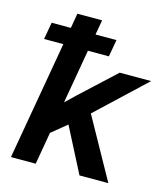

<svg xmlns="http://www.w3.org/2000/svg" viewBox="-112 -838 810 925"><g transform="rotate(15 293.5 -375.0)"><path d="M358.9 -590.8 374 -675.8H269.5L282.7 -750H159.2L146.5 -675.8H50.8L35.6 -590.8H131.8L28.8 0H152.3L180.2 -161.1L255.9 -223.1L370.6 0H514.6L346.2 -302.7L586.4 -528.3H429.7L255.9 -367.2L207.5 -320.8L254.4 -590.8Z"/></g></svg>

Font: Roboto Mono SemiBold
Style: Italic
Weight: 600
Italic angle: -10°
Monospace: yes
Designer: Google
Version: Version 3.000